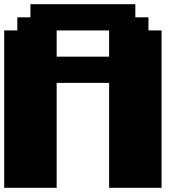

<svg xmlns="http://www.w3.org/2000/svg" viewBox="-20 -895 915 915"><path d="M500 0H750V-750H687.5V-812.5H625V-875H125V-812.5H62.5V-750H0V0H250V-500H500ZM500 -625H250V-750H500Z"/></svg>

Font: Faithful 32x
Style: Bold
Weight: 400
Foundry: Faithful Resource Pack
Version: Version 1.0; January 27, 2023